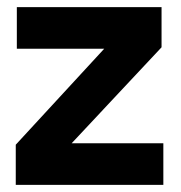

<svg xmlns="http://www.w3.org/2000/svg" viewBox="-20 -516 505 536"><path d="M24 0V-112L271 -380H27V-496H431V-384L180 -116H436V0Z"/></svg>

Font: Host Grotesk ExtraBold
Style: Regular
Weight: 800
Designer: Doğukan Karapınar
Foundry: Element Type
Version: Version 1.003; ttfautohint (v1.8.4.7-5d5b)